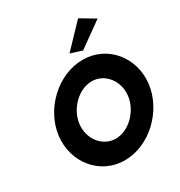

<svg xmlns="http://www.w3.org/2000/svg" viewBox="-227 -1146 1246 1327"><g transform="rotate(-30 395.5 -483.0)"><path d="M419 -808 511 -779 708 -920 592 -989ZM235 -352C249 -464 349 -565 455 -565C561 -565 637 -464 623 -352C609 -240 509 -138 403 -138C297 -138 221 -240 235 -352ZM70 -352C46 -153 184 23 383 23C582 23 764 -153 788 -352C812 -551 674 -725 475 -725C276 -725 94 -551 70 -352Z"/></g></svg>

Font: Bluebird
Style: SfBdObl
Weight: 700
Designer: Jasper
Foundry: Cannot Into Space Fonts
Version: Version 0.98